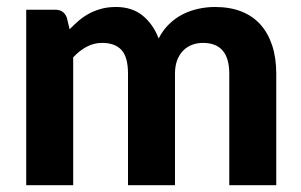

<svg xmlns="http://www.w3.org/2000/svg" viewBox="-20 -544 884 564"><path d="M57 0V-515.5H142Q168 -515.5 176.5 -491.5L184.5 -458Q198 -472 212.2 -484Q226.5 -496 243 -504.8Q259.5 -513.5 278.8 -518.5Q298 -523.5 320.5 -523.5Q368 -523.5 399 -498.2Q430 -473 446 -431Q458.5 -455.5 476.8 -473.2Q495 -491 516.8 -502Q538.5 -513 562.8 -518.2Q587 -523.5 611.5 -523.5Q655 -523.5 688.5 -510.5Q722 -497.5 744.8 -472.2Q767.5 -447 779.5 -410.5Q791.5 -374 791.5 -327.5V0H653.5V-327.5Q653.5 -418 576 -418Q558.5 -418 543.8 -412.2Q529 -406.5 517.8 -395Q506.5 -383.5 500.2 -366.5Q494 -349.5 494 -327.5V0H356V-327.5Q356 -376.5 336.8 -397.2Q317.5 -418 280 -418Q256 -418 234.8 -406.8Q213.5 -395.5 195 -375.5V0Z"/></svg>

Font: Lato Heavy
Style: Regular
Weight: 800
Designer: Lukasz Dziedzic
Foundry: tyPoland Lukasz Dziedzic
Version: Version 2.007; 2014-02-27